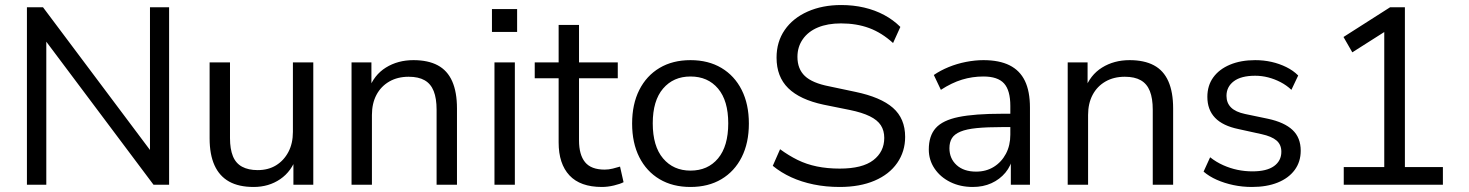

<svg xmlns="http://www.w3.org/2000/svg" viewBox="-20 -734 5836 763"><path d="M87 0V-705H151L600 -106H576V-705H652V0H590L141 -599H164V0Z M988 9Q929 9 890.5 -12.5Q852 -34 832.5 -77Q813 -120 813 -184V-486H894V-185Q894 -142 905.5 -113.5Q917 -85 942 -71.5Q967 -58 1004 -58Q1046 -58 1077 -77Q1108 -96 1126 -130Q1144 -164 1144 -210V-486H1225V0H1146V-112H1159Q1139 -53 1093.5 -22Q1048 9 988 9Z M1377 0V-486H1456V-378H1445Q1466 -436 1513.5 -465.5Q1561 -495 1623 -495Q1681 -495 1719.5 -474.5Q1758 -454 1777 -411Q1796 -368 1796 -303V0H1715V-298Q1715 -343 1703.5 -372Q1692 -401 1667.5 -415Q1643 -429 1604 -429Q1560 -429 1527 -410Q1494 -391 1476 -357Q1458 -323 1458 -277V0Z M1935 -607V-698H2035V-607ZM1945 0V-486H2026V0Z M2372 9Q2286 9 2243 -37Q2200 -83 2200 -168V-423H2105V-486H2200V-635H2281V-486H2435V-423H2281V-176Q2281 -119 2305 -89.5Q2329 -60 2383 -60Q2399 -60 2415 -64Q2431 -68 2444 -72L2458 -10Q2445 -3 2420 3Q2395 9 2372 9Z M2724 9Q2653 9 2601 -22Q2549 -53 2520.5 -109.5Q2492 -166 2492 -243Q2492 -320 2520.5 -376.5Q2549 -433 2601 -464Q2653 -495 2724 -495Q2795 -495 2847 -464Q2899 -433 2927.5 -376.5Q2956 -320 2956 -243Q2956 -166 2927.5 -109.5Q2899 -53 2847 -22Q2795 9 2724 9ZM2724 -56Q2793 -56 2833.5 -104.5Q2874 -153 2874 -244Q2874 -334 2833.5 -382Q2793 -430 2724 -430Q2656 -430 2615 -382Q2574 -334 2574 -244Q2574 -153 2615 -104.5Q2656 -56 2724 -56Z M3317 9Q3262 9 3213.5 -1Q3165 -11 3124.5 -29.5Q3084 -48 3051 -75L3080 -141Q3114 -116 3149.5 -98.5Q3185 -81 3226.5 -72.5Q3268 -64 3317 -64Q3407 -64 3450.5 -97.5Q3494 -131 3494 -186Q3494 -215 3480.5 -236Q3467 -257 3436.5 -272Q3406 -287 3357 -297L3253 -318Q3159 -338 3112.5 -383.5Q3066 -429 3066 -505Q3066 -568 3098.5 -615Q3131 -662 3189.5 -688Q3248 -714 3323 -714Q3371 -714 3414 -704Q3457 -694 3493.5 -674.5Q3530 -655 3558 -627L3529 -563Q3484 -604 3434 -622.5Q3384 -641 3322 -641Q3269 -641 3230.5 -625Q3192 -609 3170.5 -578.5Q3149 -548 3149 -508Q3149 -460 3178.5 -432Q3208 -404 3275 -391L3379 -369Q3480 -348 3528.5 -305.5Q3577 -263 3577 -190Q3577 -132 3545.5 -86.5Q3514 -41 3455.5 -16Q3397 9 3317 9Z M3846 9Q3796 9 3756.5 -10.5Q3717 -30 3694 -64Q3671 -98 3671 -140Q3671 -194 3698.5 -225Q3726 -256 3789.5 -269Q3853 -282 3963 -282H4008V-229H3964Q3903 -229 3862 -225Q3821 -221 3797 -211Q3773 -201 3763 -185Q3753 -169 3753 -145Q3753 -104 3781.5 -78Q3810 -52 3859 -52Q3899 -52 3929.5 -71Q3960 -90 3977.5 -123Q3995 -156 3995 -199V-313Q3995 -375 3970 -402.5Q3945 -430 3888 -430Q3844 -430 3803 -417.5Q3762 -405 3719 -377L3691 -436Q3717 -454 3750 -467.5Q3783 -481 3819 -488Q3855 -495 3888 -495Q3951 -495 3992 -474.5Q4033 -454 4053 -412.5Q4073 -371 4073 -306V0H3997V-113H4006Q3998 -75 3975.5 -48Q3953 -21 3920 -6Q3887 9 3846 9Z M4223 0V-486H4302V-378H4291Q4312 -436 4359.5 -465.5Q4407 -495 4469 -495Q4527 -495 4565.5 -474.5Q4604 -454 4623 -411Q4642 -368 4642 -303V0H4561V-298Q4561 -343 4549.5 -372Q4538 -401 4513.5 -415Q4489 -429 4450 -429Q4406 -429 4373 -410Q4340 -391 4322 -357Q4304 -323 4304 -277V0Z M4955 9Q4917 9 4881.5 1.5Q4846 -6 4815.5 -19.5Q4785 -33 4763 -52L4789 -109Q4813 -90 4841 -77.5Q4869 -65 4898 -59Q4927 -53 4957 -53Q5014 -53 5043 -74Q5072 -95 5072 -131Q5072 -159 5053 -175.5Q5034 -192 4993 -201L4902 -221Q4839 -234 4808.5 -266Q4778 -298 4778 -349Q4778 -394 4801.5 -426.5Q4825 -459 4868 -477Q4911 -495 4968 -495Q5002 -495 5033 -488Q5064 -481 5091.5 -467.5Q5119 -454 5139 -434L5112 -377Q5093 -395 5069 -407.5Q5045 -420 5019.5 -426.5Q4994 -433 4968 -433Q4912 -433 4883 -411Q4854 -389 4854 -353Q4854 -325 4872 -307Q4890 -289 4928 -281L5019 -262Q5084 -248 5116.5 -217.5Q5149 -187 5149 -135Q5149 -91 5125 -58.5Q5101 -26 5057.5 -8.5Q5014 9 4955 9Z M5320 0V-70H5481V-634H5524L5354 -526L5319 -587L5504 -705H5563V-70H5714V0Z"/></svg>

Font: NunitoSans1
Style: Book
Weight: 400
Designer: Vernon Adams
Foundry: Vernon Adams
Version: Version 3.101;gftools[0.9.27]